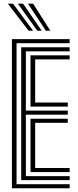

<svg xmlns="http://www.w3.org/2000/svg" viewBox="-20 -1010 416 1030"><path d="M43.9 0V-800H353.6V-778.3H68.8V-21.7H353.6V0ZM143.7 -86.9V-373H343.6V-351.3H168.7V-108.7H353.6V-86.9ZM93.8 -43.5V-756.5H353.6V-734.8H118.8V-416.5H343.6V-394.8H118.8V-65.2H353.6V-43.5ZM143.7 -438.2V-713.1H353.6V-691.3H168.7V-460H343.6V-438.2ZM133.6 -845 22.1 -990.3H49.9L157.5 -845ZM180 -845 76 -990.3H103.8L203.8 -845ZM226.3 -845 130 -990.3H157.7L250.3 -845Z"/></svg>

Font: Big Shoulders Inline Thin
Style: Regular
Weight: 100
Designer: Patric King
Foundry: XO Type Co
Version: Version 2.002